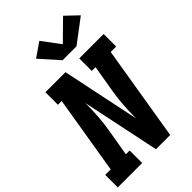

<svg xmlns="http://www.w3.org/2000/svg" viewBox="-291 -1092 1191 1191"><g transform="rotate(-45 304.5 -496.5)"><path d="M-1 0V-110H47L132 -625H99V-735H275L382 -223Q382 -277 385.5 -332Q389 -387 398 -441L429 -625H396V-735H610V-625H562L459 0H334L227 -512Q227 -458 223.5 -403Q220 -348 211 -294L180 -110H213V0ZM315 -800 205 -923 298 -987 386 -869 512 -993 592 -917 437 -800Z"/></g></svg>

Font: Iosevka Curly Slab XBdEx
Style: Italic
Weight: 800
Width: 7
Italic angle: -9°
Monospace: yes
Designer: Belleve Invis
Foundry: Belleve Invis
Version: Version 11.1.0; ttfautohint (v1.8.3)